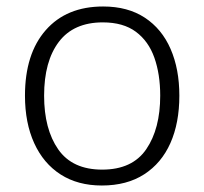

<svg xmlns="http://www.w3.org/2000/svg" viewBox="-20 -562 630 592"><path d="M533 -267Q533 -183 505.5 -121Q478 -59 424.5 -24.5Q371 10 294 10Q220 10 167 -24Q114 -58 85.5 -120.5Q57 -183 57 -267Q57 -396 121 -469Q185 -542 298 -542Q374 -542 426.5 -507.5Q479 -473 506 -411Q533 -349 533 -267ZM116 -267Q116 -164 159.5 -101.5Q203 -39 295 -39Q388 -39 431 -102Q474 -165 474 -267Q474 -333 456 -384Q438 -435 399 -464Q360 -493 297 -493Q207 -493 161.5 -433Q116 -373 116 -267Z"/></svg>

Font: Noto Sans Arabic UI Lt
Style: Regular
Weight: 300
Designer: Monotype Design Team, Nadine Chahine and Nizar Qandah
Foundry: Monotype Imaging Inc.
Version: Version 2.010; ttfautohint (v1.8.4.7-5d5b)